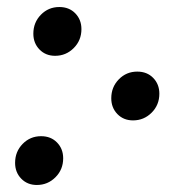

<svg xmlns="http://www.w3.org/2000/svg" viewBox="-20 -515 528 547"><path d="M297 -235Q297 -267 318.5 -289Q340 -311 371 -311Q399 -311 416.5 -293Q434 -275 434 -248Q434 -216 412 -194Q390 -172 359 -172Q332 -172 314.5 -190Q297 -208 297 -235ZM75 -419Q75 -451 96.5 -473Q118 -495 149 -495Q177 -495 194.5 -477Q212 -459 212 -432Q212 -400 190 -378Q168 -356 137 -356Q110 -356 92.5 -374Q75 -392 75 -419ZM23 -51Q23 -83 44.5 -105Q66 -127 97 -127Q125 -127 142.5 -109Q160 -91 160 -64Q160 -32 138 -10Q116 12 85 12Q58 12 40.5 -6Q23 -24 23 -51Z"/></svg>

Font: FiraGO
Style: Italic
Weight: 400
Italic angle: -8°
Designer: bBox Type GmbH
Foundry: bBox Type GmbH
Version: Version 1.001